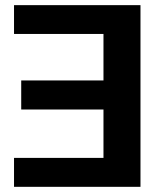

<svg xmlns="http://www.w3.org/2000/svg" viewBox="-20 -722 625 742"><path d="M522.9 -702.1V0H34.2V-111.8H379.9V-298.8H62V-411.1H379.9V-590.8H34.2V-702.1Z"/></svg>

Font: LT Superior
Style: Bold
Weight: 400
Designer: Daniel Lyons
Foundry: LyonsType
Version: Version 1.000